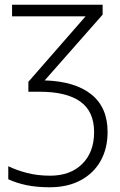

<svg xmlns="http://www.w3.org/2000/svg" viewBox="-20 -552 508 812"><path d="M414 -532V-490L169 -212Q297 -208 366 -153Q435 -98 435 6Q435 76 405.5 128.5Q376 181 321 210.5Q266 240 190 240Q135 240 92 231Q49 222 15 206V151Q50 168 94.5 179.5Q139 191 192 191Q278 191 328 141Q378 91 378 7Q378 -81 319.5 -122.5Q261 -164 148 -164H100V-206L342 -483H31V-532Z"/></svg>

Font: RS Noto Sans Light
Style: Regular
Weight: 300
Designer: Monotype Design Team
Foundry: Monotype Imaging Inc.
Version: Version 3.10